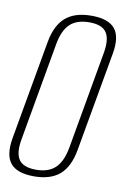

<svg xmlns="http://www.w3.org/2000/svg" viewBox="-87 -728 510 782"><g transform="rotate(10 168.0 -337.5)"><path d="M109 5.5Q40 5.5 12.5 -27.5Q-15 -60.5 -3 -131.5L70 -543Q82.5 -613.5 120.8 -646.5Q159 -679.5 228.2 -679.5Q297.5 -679.5 324.8 -646.5Q352 -613.5 339.5 -543L266.5 -131.5Q254 -60.5 216 -27.5Q178 5.5 109 5.5ZM113 -22.5Q165 -22.5 193 -49.5Q221 -76.5 231.5 -134.5L303 -539.5Q313 -597.5 294.5 -624.5Q276 -651.5 224 -651.5Q171.5 -651.5 143.5 -624.5Q115.5 -597.5 105.5 -539.5L34 -134.5Q23.5 -76.5 42.2 -49.5Q61 -22.5 113 -22.5Z"/></g></svg>

Font: Anybody ExtraLight
Style: Italic
Weight: 200
Italic angle: -10°
Designer: Tyler Finck
Foundry: Etcetera Type Company
Version: Version 1.010; ttfautohint (v1.8.3) -l 8 -r 50 -G 200 -x 14 